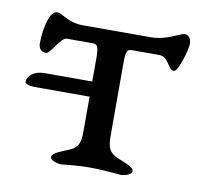

<svg xmlns="http://www.w3.org/2000/svg" viewBox="-60 -532 652 600"><g transform="rotate(10 266.0 -232.0)"><path d="M52 -222H239C269 -222 282 -245 282 -260C282 -268 265 -270 240 -270H69C37 -270 16 -252 16 -234C16 -223 38 -222 52 -222ZM221 -343V-129C221 -92 224 -64 190 -49C168 -39 135 -30 135 -15C135 -5 157 1 168 2C175 2 214 -4 261 -4C309 -4 355 2 362 2C373 1 394 -5 394 -15C394 -30 361 -39 339 -49C305 -64 306.8 -92 307 -129V-345C307 -391 314 -388 336 -388H412C445 -388 446 -347 466 -347C481 -347 501 -423 501 -437C501 -452 496 -466 480 -466C465 -466 429 -438 376 -438H161C112 -438 95 -464 75 -464C54 -464 39 -412 39 -359C39 -342 49 -333 63 -333C77 -333 100 -388 120 -388H200C215 -388 221 -385 221 -343Z"/></g></svg>

Font: EB Garamond SC 08
Style: Regular
Weight: 400
Version: Version 0.016